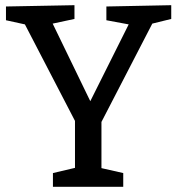

<svg xmlns="http://www.w3.org/2000/svg" viewBox="-20 -720 683 740"><path d="M640 -647 567 -629 371 -250V-72L455 -53V0H184V-53L269 -73V-254L76 -626L3 -642V-695L267 -700V-647L183 -629L328 -330L476 -626L390 -642V-695L640 -700Z"/></svg>

Font: Bitter Pro Medium
Style: Regular
Weight: 500
Designer: Sol Matas, and Bitter project Authors
Foundry: Sol Matas
Version: Version 1.010